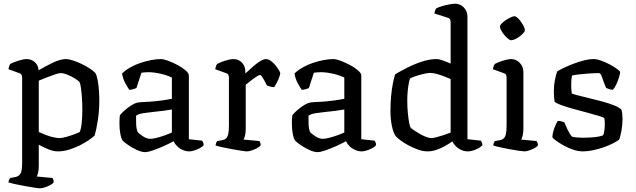

<svg xmlns="http://www.w3.org/2000/svg" viewBox="-20 -820 3445 1040"><path d="M197 200Q189 200 166.5 196.5Q144 193 116 188Q88 183 63 177.5Q38 172 26 168Q26 160 29.5 153.5Q33 147 36 144L63 139Q80 136 90 122Q100 108 100 61V-400Q100 -408 96.5 -414.5Q93 -421 84 -424L26 -445Q28 -458 30.5 -464Q33 -470 36 -474Q53 -483 80.5 -491.5Q108 -500 124 -500Q151 -500 169.5 -482.5Q188 -465 189 -439Q206 -449 225 -459.5Q244 -470 264 -479.5Q284 -489 302.5 -494.5Q321 -500 336 -500Q353 -500 377 -492Q401 -484 425.5 -472Q450 -460 469 -447Q488 -434 496 -425Q504 -413 509 -386Q514 -359 516 -329Q518 -299 518 -277Q518 -221 510 -169Q502 -117 492 -85Q480 -74 458.5 -59.5Q437 -45 410 -31.5Q383 -18 352.5 -9Q322 0 293 0Q269 0 241.5 -11.5Q214 -23 190 -36V80Q190 100 186.5 115Q183 130 179 136L264 144Q266 146 268.5 152.5Q271 159 271 167Q266 175 252 182.5Q238 190 222.5 195Q207 200 197 200ZM302 -72Q316 -72 339 -78.5Q362 -85 383.5 -93Q405 -101 412 -105Q420 -124 423 -159Q426 -194 426 -223Q426 -256 424 -287.5Q422 -319 418.5 -343.5Q415 -368 411 -375Q407 -381 388.5 -393Q370 -405 347.5 -414.5Q325 -424 307 -424Q299 -424 278 -417Q257 -410 233 -400.5Q209 -391 190 -383V-105Q207 -97 228 -89Q249 -81 269 -76.5Q289 -72 302 -72Z M765 4Q747 4 721 -8Q695 -20 673.5 -35Q652 -50 645 -58Q637 -68 632 -94Q627 -120 627 -151Q627 -163 627.5 -173.5Q628 -184 629 -194Q631 -199 641.5 -209.5Q652 -220 667 -232Q682 -244 697.5 -253Q713 -262 724 -264Q732 -266 749.5 -267Q767 -268 789 -269Q803 -270 818.5 -271.5Q834 -273 850 -275Q866 -277 881.5 -279.5Q897 -282 911 -285V-400Q884 -413 848 -421Q812 -429 783 -429Q773 -429 763.5 -428Q754 -427 746 -426L719 -343Q715 -342 706.5 -338.5Q698 -335 681 -333Q672 -345 659 -369Q646 -393 641 -422Q661 -441 687 -455.5Q713 -470 741.5 -479.5Q770 -489 798.5 -494.5Q827 -500 851 -500Q867 -500 892 -490.5Q917 -481 942.5 -467.5Q968 -454 985.5 -438.5Q1003 -423 1003 -412V-66L1075 -58Q1077 -55 1080 -49Q1083 -43 1083 -34Q1077 -25 1062.5 -17.5Q1048 -10 1032.5 -5Q1017 0 1005 0Q988 0 970.5 -7.5Q953 -15 940 -27.5Q927 -40 920 -55Q897 -42 866.5 -28.5Q836 -15 809 -5.5Q782 4 765 4ZM795 -68Q807 -68 829 -73.5Q851 -79 874.5 -87.5Q898 -96 911 -102V-227Q888 -223 862 -219.5Q836 -216 812 -214Q784 -211 757 -207Q730 -203 717 -193Q717 -175 717.5 -149Q718 -123 726 -104Q735 -94 755.5 -81Q776 -68 795 -68Z M1318 0Q1310 0 1287.5 -3.5Q1265 -7 1237 -12Q1209 -17 1184 -22.5Q1159 -28 1148 -32Q1148 -39 1151 -46Q1154 -53 1157 -56L1185 -61Q1196 -63 1204 -70Q1212 -77 1216 -93Q1220 -109 1220 -139V-400Q1220 -408 1217 -414.5Q1214 -421 1204 -424L1146 -445Q1148 -457 1151 -464Q1154 -471 1157 -474Q1173 -483 1200.5 -491.5Q1228 -500 1244 -500Q1272 -500 1290.5 -481Q1309 -462 1309 -431V-422Q1319 -430 1333 -443.5Q1347 -457 1363 -470Q1379 -483 1394 -491.5Q1409 -500 1421 -500Q1433 -500 1446.5 -490.5Q1460 -481 1471.5 -467Q1483 -453 1490.5 -440.5Q1498 -428 1498 -423Q1498 -418 1493 -403.5Q1488 -389 1480 -373.5Q1472 -358 1465 -348Q1453 -348 1442.5 -351.5Q1432 -355 1426 -357Q1420 -370 1412.5 -383Q1405 -396 1399 -405Q1393 -414 1389 -414Q1384 -414 1372.5 -407Q1361 -400 1348.5 -390.5Q1336 -381 1325.5 -372.5Q1315 -364 1311 -361V-120Q1311 -100 1307 -85Q1303 -70 1299 -64L1385 -56Q1387 -54 1389.5 -47.5Q1392 -41 1392 -33Q1386 -25 1372 -17.5Q1358 -10 1343 -5Q1328 0 1318 0Z M1699 4Q1681 4 1655 -8Q1629 -20 1607.5 -35Q1586 -50 1579 -58Q1571 -68 1566 -94Q1561 -120 1561 -151Q1561 -163 1561.5 -173.5Q1562 -184 1563 -194Q1565 -199 1575.5 -209.5Q1586 -220 1601 -232Q1616 -244 1631.5 -253Q1647 -262 1658 -264Q1666 -266 1683.5 -267Q1701 -268 1723 -269Q1737 -270 1752.5 -271.5Q1768 -273 1784 -275Q1800 -277 1815.5 -279.5Q1831 -282 1845 -285V-400Q1818 -413 1782 -421Q1746 -429 1717 -429Q1707 -429 1697.5 -428Q1688 -427 1680 -426L1653 -343Q1649 -342 1640.5 -338.5Q1632 -335 1615 -333Q1606 -345 1593 -369Q1580 -393 1575 -422Q1595 -441 1621 -455.5Q1647 -470 1675.5 -479.5Q1704 -489 1732.5 -494.5Q1761 -500 1785 -500Q1801 -500 1826 -490.5Q1851 -481 1876.5 -467.5Q1902 -454 1919.5 -438.5Q1937 -423 1937 -412V-66L2009 -58Q2011 -55 2014 -49Q2017 -43 2017 -34Q2011 -25 1996.5 -17.5Q1982 -10 1966.5 -5Q1951 0 1939 0Q1922 0 1904.5 -7.5Q1887 -15 1874 -27.5Q1861 -40 1854 -55Q1831 -42 1800.5 -28.5Q1770 -15 1743 -5.5Q1716 4 1699 4ZM1729 -68Q1741 -68 1763 -73.5Q1785 -79 1808.5 -87.5Q1832 -96 1845 -102V-227Q1822 -223 1796 -219.5Q1770 -216 1746 -214Q1718 -211 1691 -207Q1664 -203 1651 -193Q1651 -175 1651.5 -149Q1652 -123 1660 -104Q1669 -94 1689.5 -81Q1710 -68 1729 -68Z M2296 0Q2271 0 2243.5 -10Q2216 -20 2191 -33.5Q2166 -47 2148.5 -60.5Q2131 -74 2125 -81Q2111 -98 2103 -136.5Q2095 -175 2095 -220Q2095 -261 2098.5 -299Q2102 -337 2108 -367.5Q2114 -398 2120 -417Q2134 -426 2160 -440Q2186 -454 2217 -468Q2248 -482 2281 -491Q2314 -500 2344 -500Q2358 -500 2379 -492.5Q2400 -485 2421 -476V-700Q2421 -707 2418 -714Q2415 -721 2405 -724L2333 -747Q2334 -756 2337 -763Q2340 -770 2342 -774Q2352 -780 2372 -786Q2392 -792 2413 -796Q2434 -800 2445 -800Q2473 -800 2492.5 -779.5Q2512 -759 2512 -730V-66L2585 -58Q2587 -55 2590 -48Q2593 -41 2593 -34Q2586 -25 2571.5 -17Q2557 -9 2541.5 -4.5Q2526 0 2515 0Q2496 0 2479 -7.5Q2462 -15 2449.5 -27.5Q2437 -40 2430 -54Q2412 -41 2389.5 -28.5Q2367 -16 2343 -8Q2319 0 2296 0ZM2316 -72Q2326 -72 2343.5 -76.5Q2361 -81 2382.5 -88Q2404 -95 2421 -102V-392Q2404 -399 2384 -407Q2364 -415 2344 -420Q2324 -425 2310 -425Q2298 -425 2276 -420Q2254 -415 2232.5 -408Q2211 -401 2201 -395Q2197 -385 2193.5 -365Q2190 -345 2188 -321.5Q2186 -298 2186 -276Q2186 -241 2189 -209.5Q2192 -178 2196 -156.5Q2200 -135 2204 -129Q2208 -124 2221.5 -115Q2235 -106 2252 -96Q2269 -86 2286.5 -79Q2304 -72 2316 -72Z M2820 0Q2813 0 2790 -3.5Q2767 -7 2739.5 -12Q2712 -17 2687.5 -22.5Q2663 -28 2652 -32Q2652 -39 2655 -46Q2658 -53 2661 -56L2689 -61Q2700 -63 2708 -70Q2716 -77 2720 -93Q2724 -109 2724 -139V-400Q2724 -408 2721 -414.5Q2718 -421 2708 -424L2650 -445Q2651 -455 2654.5 -463Q2658 -471 2661 -474Q2677 -483 2704.5 -491.5Q2732 -500 2748 -500Q2776 -500 2795.5 -479.5Q2815 -459 2815 -430V-120Q2815 -100 2811 -85Q2807 -70 2803 -64L2887 -56Q2889 -52 2891.5 -46.5Q2894 -41 2894 -33Q2889 -25 2875 -17.5Q2861 -10 2846 -5Q2831 0 2820 0ZM2748 -602Q2742 -602 2731.5 -610.5Q2721 -619 2711 -631.5Q2701 -644 2694.5 -656Q2688 -668 2688 -675Q2688 -683 2697 -692.5Q2706 -702 2719 -710.5Q2732 -719 2745.5 -725.5Q2759 -732 2766 -732Q2774 -732 2783.5 -723.5Q2793 -715 2802 -702Q2811 -689 2817 -677Q2823 -665 2823 -656Q2823 -650 2814.5 -640.5Q2806 -631 2794 -622Q2782 -613 2769.5 -607.5Q2757 -602 2748 -602Z M3137 0Q3112 0 3084 -9.5Q3056 -19 3031.5 -33Q3007 -47 2990.5 -59Q2974 -71 2972 -77Q2973 -99 2982 -124Q2991 -149 3001 -165Q3014 -165 3023.5 -162Q3033 -159 3037 -157Q3043 -142 3054 -118.5Q3065 -95 3078 -80Q3090 -77 3105 -75.5Q3120 -74 3136 -74Q3164 -74 3194.5 -76.5Q3225 -79 3247 -87Q3251 -95 3253.5 -112Q3256 -129 3256 -145Q3256 -153 3255.5 -162.5Q3255 -172 3253 -180Q3250 -184 3224 -192Q3198 -200 3160.5 -210Q3123 -220 3084.5 -230.5Q3046 -241 3018 -251.5Q2990 -262 2984 -269Q2982 -281 2981 -295.5Q2980 -310 2980 -327Q2980 -357 2985.5 -385.5Q2991 -414 2998 -433Q3010 -441 3033 -452Q3056 -463 3084.5 -474Q3113 -485 3142 -492.5Q3171 -500 3196 -500Q3212 -500 3236 -491.5Q3260 -483 3283.5 -470.5Q3307 -458 3322.5 -446.5Q3338 -435 3339 -430Q3339 -421 3333 -401Q3327 -381 3317.5 -361.5Q3308 -342 3300 -334Q3288 -334 3278 -337.5Q3268 -341 3263 -344Q3249 -377 3241.5 -400.5Q3234 -424 3225 -424Q3202 -424 3171.5 -422Q3141 -420 3116 -417Q3091 -414 3079 -411Q3076 -401 3075 -386.5Q3074 -372 3074 -359Q3074 -346 3075 -334Q3076 -322 3077 -314Q3081 -311 3106 -304.5Q3131 -298 3166.5 -289.5Q3202 -281 3239.5 -271Q3277 -261 3306 -249.5Q3335 -238 3346 -226Q3349 -216 3350.5 -202.5Q3352 -189 3352 -175Q3352 -142 3345.5 -108Q3339 -74 3333 -63Q3321 -54 3299.5 -43Q3278 -32 3251 -22.5Q3224 -13 3194 -6.5Q3164 0 3137 0Z"/></svg>

Font: Texturina 12pt
Style: Regular
Weight: 400
Designer: Guillermo Torres Carreño
Foundry: Omnibus-Type
Version: Version 1.002